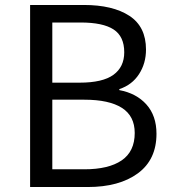

<svg xmlns="http://www.w3.org/2000/svg" viewBox="-20 -753 695 773"><path d="M567.8 -553.6Q567.8 -497.8 539.7 -454.5Q511.6 -411.2 460.4 -394.2V-390.2Q529.2 -377.4 569.6 -332.2Q610 -287 610 -214.4Q610 -110.2 535 -55.1Q460 0 332.6 0H101.2V-733H317.2Q434 -733 500.9 -689.3Q567.8 -645.6 567.8 -553.6ZM480.2 -542.6Q480.2 -606.4 437.3 -634.4Q394.4 -662.4 304.6 -662.4H190.6V-420.2H300.6Q393.2 -420.2 436.7 -451.8Q480.2 -483.4 480.2 -542.6ZM522.4 -217.6Q522.4 -285.8 470.8 -318.7Q419.2 -351.6 319.6 -351.6H190.6V-71.4H319.6Q417.4 -71.4 469.9 -107.3Q522.4 -143.2 522.4 -217.6Z"/></svg>

Font: 寒蝉端黑体 Light
Style: Regular
Weight: 300
Designer: ChillDuanSans {Warren2060}; 
Source Han Sans {Ryoko NISHIZUKA 西塚涼子 (kana, bopomofo & ideographs); Paul D. Hunt (Latin, G
Foundry: ChillType&Adobe
Version: Version 1.300;Glyphs 3.3 (3306)